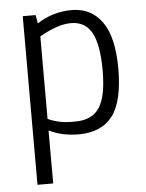

<svg xmlns="http://www.w3.org/2000/svg" viewBox="-50 -529 580 761"><g transform="rotate(-5 239.5 -149.0)"><path d="M130.9 -21V189.9H68.4V-481H119.6L125.5 -447.3Q188.5 -488.3 263.7 -488.3Q340.3 -488.3 384 -427.7Q427.7 -367.2 427.7 -240.7Q427.7 -109.9 383.3 -52.5Q338.9 4.9 249 4.9Q183.1 4.9 130.9 -21ZM130.9 -395V-66.9Q173.8 -46.9 226.1 -46.9H240.2Q306.6 -46.9 335.9 -91.6Q365.2 -136.2 365.2 -239.7Q365.2 -341.3 339.1 -389.2Q313 -437 255.9 -437Q203.6 -437 130.9 -395Z"/></g></svg>

Font: Anaheim
Style: Regular
Weight: 400
Designer: vernon adams
Foundry: vernon adams
Version: Version 1.002; ttfautohint (v0.93.5-3d13) -l 8 -r 50 -G 200 